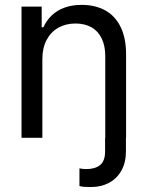

<svg xmlns="http://www.w3.org/2000/svg" viewBox="-20 -557 597 776"><path d="M489 0V55.2Q489 100.1 470.6 132.6Q452.3 165.1 420.4 182Q388.5 198.9 348.8 198.9Q331.8 198.9 320.6 198.2Q309.4 197.5 301.1 194.8V123.6Q316.3 126.4 328 126.4Q364.3 126.4 384.5 110.2Q404.7 93.9 404.7 55.2V0ZM151.2 0H67V-530.4H148.5V-446.8H155.4Q168.2 -474.8 189.4 -495Q210.6 -515.2 240.8 -526.2Q271.1 -537.3 310.1 -537.3Q364.6 -537.3 405 -515.2Q445.4 -493.1 467.5 -448Q489.6 -403 489.6 -337V0H405.4V-330.8Q405.4 -371.5 391.2 -401.2Q377.1 -430.9 349.8 -446.5Q322.5 -462 285.2 -462Q246.2 -462 216 -445.1Q185.8 -428.2 168.5 -395.7Q151.2 -363.3 151.2 -318.4Z"/></svg>

Font: Pretendard Variable
Style: Regular
Weight: 400
Designer: Base glyphs from Inter by Rasmus Andersson; Hangul glyphs from Noto Sans CJK(Source Han Sans) by Jang Soo-young and Kang
Foundry: Kil Hyung-jin
Version: Version 1.100;FEAKit 1.0